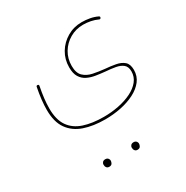

<svg xmlns="http://www.w3.org/2000/svg" viewBox="-179 -485 1068 1100"><g transform="rotate(-30 355.0 64.5)"><path d="M84.5 1.5Q84.5 -60.1 100.6 -142.1Q102.1 -149.9 110.4 -148.9Q118.7 -147.9 117.2 -139.2Q101.1 -58.6 101.1 1.5Q101.1 76.2 131.3 119.4Q161.6 162.6 217.3 180.9Q272.9 199.2 348.6 199.2Q399.4 199.2 447 189.7Q494.6 180.2 532.5 161.6Q570.3 143.1 592.8 115.5Q615.2 87.9 615.2 51.8Q615.2 21 597.4 6.3Q579.6 -8.3 550 -13.7Q520.5 -19 485.4 -21.5Q455.1 -24.4 425.3 -29.1Q395.5 -33.7 371.1 -45.7Q346.7 -57.6 332 -81.3Q317.4 -105 317.4 -145.5Q317.4 -198.2 343 -241Q368.7 -283.7 412.1 -309.1Q455.6 -334.5 508.3 -334.5Q535.2 -334.5 561.8 -329.6Q588.4 -324.7 611.3 -313.5Q618.7 -309.6 614.7 -301.8Q610.8 -294.4 603.5 -297.9Q582 -308.1 557.4 -313Q532.7 -317.9 508.3 -317.9Q460 -317.9 420.4 -294.9Q380.9 -272 357.4 -232.9Q334 -193.8 334 -145.5Q334 -98.6 356.9 -76.7Q379.9 -54.7 415.5 -47.4Q451.2 -40 489.7 -36.1Q526.9 -33.2 559.3 -27.1Q591.8 -21 611.8 -3.7Q631.8 13.7 631.8 51.8Q631.8 92.8 607.9 123.5Q584 154.3 543.5 174.8Q502.9 195.3 452.4 205.6Q401.9 215.8 348.6 215.8Q270 215.8 210.4 195.3Q150.9 174.8 117.7 127.9Q84.5 81.1 84.5 1.5ZM397.9 431.2Q397.9 423.3 404.1 416.5Q410.2 409.7 422.4 409.7Q435.5 409.7 441.9 419.4Q445.8 425.3 445.8 432.1Q445.8 440.9 440.4 450Q435.1 459 420.9 459Q411.6 459 406.5 454.1Q401.4 449.2 399.4 442.9Q397.9 437.5 397.9 431.2ZM209 434.6Q209 426.8 215.1 419.9Q221.2 413.1 233.4 413.1Q246.6 413.1 252.9 422.9Q256.8 428.7 256.8 435.5Q256.8 444.3 251.5 453.4Q246.1 462.4 231.9 462.4Q222.7 462.4 217.5 457.5Q212.4 452.6 210.4 446.3Q209 440.9 209 434.6Z"/></g></svg>

Font: Mikhak-DS1-FD Thin
Style: Regular
Weight: 100
Designer: Amin Abedi
Version: Version 3.2